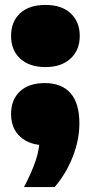

<svg xmlns="http://www.w3.org/2000/svg" viewBox="-20 -580 369 780"><path d="M77.5 180Q108 122 124.8 73Q141.5 24 141.5 -26L191.5 10H164.5Q100.5 10 62.8 -24Q25 -58 25 -116.5Q25 -175.5 61.2 -209Q97.5 -242.5 161.5 -242.5Q231 -242.5 266.8 -201.2Q302.5 -160 302.5 -79Q302.5 -11 275.2 57.8Q248 126.5 202 180ZM164.5 -307.5Q100 -307.5 62.5 -341.5Q25 -375.5 25 -434Q25 -492.5 61.8 -526.2Q98.5 -560 164.5 -560Q231 -560 267.5 -525.5Q304 -491 304 -434Q304 -377 266.8 -342.2Q229.5 -307.5 164.5 -307.5Z"/></svg>

Font: Encode Sans SemiExpanded Black
Style: Regular
Weight: 900
Width: 6
Designer: Multiple Designers
Foundry: Impallari Type
Version: Version 3.002